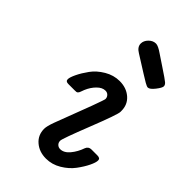

<svg xmlns="http://www.w3.org/2000/svg" viewBox="-220 -788 868 868"><g transform="rotate(45 213.5 -354.0)"><path d="M69.8 -317.9Q69.8 -330.1 82 -355.5Q94.2 -380.9 114.5 -408.9Q134.8 -437 169.4 -457.5Q204.1 -478 242.2 -478Q285.2 -478 314 -453.1Q342.8 -428.2 342.8 -388.2V-381.8Q342.8 -364.7 292.5 -237.3Q242.2 -109.9 242.2 -97.2Q242.2 -85 250 -77.4Q257.8 -69.8 269 -69.8Q293 -69.8 313.5 -94.5Q334 -119.1 345.2 -151.9Q352.1 -168.9 370.1 -168.9H408.2Q427.2 -168.9 426.8 -154.8Q426.8 -141.6 414.8 -116.7Q402.8 -91.8 381.8 -63.5Q360.8 -35.2 326.4 -14.6Q292 5.9 253.9 5.9Q210.9 5.9 181.9 -19Q152.8 -43.9 152.8 -84Q152.8 -100.1 165 -133.8Q253.9 -364.7 253.9 -375Q253.9 -386.2 246.3 -394Q238.8 -401.9 227.1 -401.9Q207 -401.9 188 -382.8Q168.9 -363.8 157.2 -335.9Q155.3 -331.1 152.6 -323.5Q149.9 -315.9 148.9 -314Q147.9 -312 145 -308.6Q142.1 -305.2 137.9 -304.7Q133.8 -304.2 127 -304.2H87.9Q69.8 -303.7 69.8 -317.9ZM189 -665Q189 -683.1 204.1 -698.5Q219.2 -713.9 238.3 -713.9Q252.4 -713.9 281.2 -693.8Q302.2 -679.7 333 -659.2Q381.8 -627 390.9 -618.9Q399.9 -610.8 399.9 -602.1Q399.9 -592.3 382.1 -569.6Q364.3 -546.9 352.1 -546.9Q346.2 -546.9 331.1 -555.4Q315.9 -564 214.8 -627.9Q189 -643.1 189 -665Z"/></g></svg>

Font: CMU Concrete
Style: BoldItalic
Weight: 700
Italic angle: -14.04°
Version: Version 0.7.0